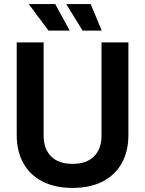

<svg xmlns="http://www.w3.org/2000/svg" viewBox="-20 -908 712 942"><path d="M336 14Q250 14 188.5 -17.5Q127 -49 94.5 -107.5Q62 -166 62 -246V-700H194V-242Q194 -178 230.5 -141Q267 -104 336 -104Q405 -104 441.5 -141Q478 -178 478 -242V-700H610V-246Q610 -166 577.5 -107.5Q545 -49 483.5 -17.5Q422 14 336 14ZM218 -758 121 -888H251L322 -758ZM385 -758 305 -888H425L479 -758Z"/></svg>

Font: Space Grotesk Light
Style: Bold
Weight: 700
Version: Version 2.000